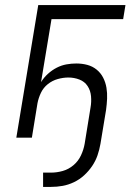

<svg xmlns="http://www.w3.org/2000/svg" viewBox="-20 -540 540 753"><path d="M180 193H149V137H180Q203 137 226 130.5Q249 124 268 108Q287 92 297.5 69.5Q308 47 312 24L335 -118Q339 -140 337 -162.5Q335 -185 323.5 -202.5Q312 -220 291.5 -228Q271 -236 248 -236Q228 -236 206.5 -230Q185 -224 167.5 -210Q150 -196 140.5 -176Q131 -156 127 -135L105 0H44L130 -520H472L463 -465H182L141 -218Q152 -236 168 -250.5Q184 -265 202.5 -274.5Q221 -284 240.5 -287.5Q260 -291 279 -291Q302 -291 322.5 -285.5Q343 -280 359 -267Q375 -254 384.5 -235.5Q394 -217 397.5 -196Q401 -175 400 -153Q399 -131 396 -109L374 24Q370 47 362.5 69Q355 91 341.5 111Q328 131 310 147.5Q292 164 270 174.5Q248 185 225.5 189Q203 193 180 193Z"/></svg>

Font: Iosevka Curly Light
Style: Italic
Weight: 300
Italic angle: -9°
Monospace: yes
Designer: Belleve Invis
Foundry: Belleve Invis
Version: Version 22.1.2; ttfautohint (v1.8.4)